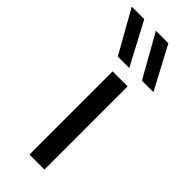

<svg xmlns="http://www.w3.org/2000/svg" viewBox="-316 -784 816 816"><g transform="rotate(45 92.0 -376.0)"><path d="M158 -500V0H68V-500ZM39 -560 -69 -752H6L108 -560ZM184 -560 76 -752H151L253 -560Z"/></g></svg>

Font: Goli
Style: Regular
Weight: 400
Designer: jaikishan Patel
Foundry: MagicType
Version: Version 1.000